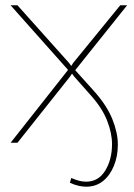

<svg xmlns="http://www.w3.org/2000/svg" viewBox="-20 -539 506 725"><path d="M305 166Q292 166 276.5 162.5Q261 159 244 151L249 133Q265 140 278.5 143.5Q292 147 305 147Q352 147 377.5 105Q403 63 403 5Q403 -36 384.5 -83.5Q366 -131 322 -180L260 -250L252 -261L243 -248L46 0H20L237 -275L20 -519H46L241 -301L249 -290L256 -301L434 -519H460L264 -274L336 -194Q384 -140 404.5 -88.5Q425 -37 425 7Q425 51 410 87.5Q395 124 368.5 145Q342 166 305 166Z"/></svg>

Font: Raleway Thin
Style: Regular
Weight: 100
Designer: Matt McInerney, Pablo Impallari, Rodrigo Fuenzalida
Foundry: Matt McInerney, Pablo Impallari, Rodrigo Fuenzalida
Version: Version 4.026